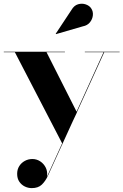

<svg xmlns="http://www.w3.org/2000/svg" viewBox="-21 -733 651 1013"><path d="M224.5 -457.5 385 -140 307.5 24.5 57.5 -457.5H-1V-460H321.5V-457.5ZM610 -460V-457.5H529L231.5 195Q218.5 223 199.5 241.2Q180.5 259.5 146.5 259.5Q127.5 259.5 110 251Q92.5 242.5 81 225.8Q69.5 209 69.5 184Q69.5 161 80.5 143.5Q91.5 126 109.8 116Q128 106 150 106Q172.5 106 191.5 118.5Q210.5 131 220.8 152.2Q231 173.5 226.5 200L525.5 -457.5H426.5V-460ZM274.5 -553 273 -555 356 -680.5Q370 -704.5 391 -710.5Q412 -716.5 431.5 -709.8Q451 -703 460 -689Q471 -673 469 -652.5Q467 -632 453.5 -615.2Q440 -598.5 416 -594Z"/></svg>

Font: Bodoni Moda 72pt
Style: Bold
Weight: 700
Designer: Owen Earl
Foundry: indestructible type
Version: Version 2.004